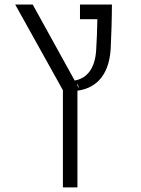

<svg xmlns="http://www.w3.org/2000/svg" viewBox="-20 -606 626 851"><path d="M258.8 224.6H323.2V-204.1C390.1 -212.9 462.9 -255.9 470.7 -391.1C473.1 -432.1 476.1 -534.2 476.1 -585.9H334.5V-521H411.6C410.6 -472.7 408.7 -417.5 406.2 -383.3C401.4 -305.7 368.2 -259.3 311 -249L125 -585.9H47.4L258.8 -206.1ZM323.2 -226.6V-236.3L330.6 -213.4Z"/></svg>

Font: Cascadia Mono NF Light
Style: Regular
Weight: 300
Monospace: yes
Designer: Aaron Bell
Foundry: Saja Typeworks
Version: Version 2404.023